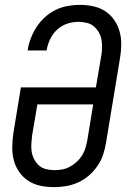

<svg xmlns="http://www.w3.org/2000/svg" viewBox="-20 -763 540 791"><path d="M204 8Q175 8 147.5 2.5Q120 -3 97.5 -17.5Q75 -32 59.5 -54Q44 -76 37 -102.5Q30 -129 30.5 -157.5Q31 -186 35 -214L66 -403H375L397 -532Q400 -549 400.5 -566.5Q401 -584 398 -600Q395 -616 386.5 -630.5Q378 -645 366 -655Q354 -665 337 -669Q320 -673 303 -673Q280 -673 257 -665.5Q234 -658 215.5 -641Q197 -624 186.5 -601.5Q176 -579 172 -556V-555H94V-557Q98 -582 107.5 -606.5Q117 -631 131.5 -653Q146 -675 166 -693Q186 -711 210 -722.5Q234 -734 259.5 -738.5Q285 -743 309 -743Q338 -743 365 -737Q392 -731 414 -716.5Q436 -702 451 -680Q466 -658 473 -632Q480 -606 479.5 -577.5Q479 -549 474 -521L417 -176Q413 -151 405 -126.5Q397 -102 382 -80Q367 -58 347 -40.5Q327 -23 303 -12Q279 -1 253.5 3.5Q228 8 204 8ZM204 -62Q220 -62 236.5 -65Q253 -68 268.5 -76.5Q284 -85 297 -97Q310 -109 319 -124Q328 -139 332.5 -155Q337 -171 340 -187L364 -333H134L112 -203Q110 -186 109 -168.5Q108 -151 111 -135Q114 -119 122 -104.5Q130 -90 142 -80Q154 -70 170.5 -66Q187 -62 204 -62Z"/></svg>

Font: Iosevka Oblique
Style: Regular
Weight: 400
Italic angle: -9°
Monospace: yes
Designer: Belleve Invis
Foundry: Belleve Invis
Version: Version 32.5.0; ttfautohint (v1.8.4)